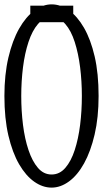

<svg xmlns="http://www.w3.org/2000/svg" viewBox="-30 -854 482 880"><path d="M206.5 5.9Q165.5 5.9 127 -21.2Q88.4 -48.3 57.6 -101.3Q26.9 -154.3 8.5 -232.7Q-9.8 -311 -9.8 -414.1Q-9.8 -512.2 8.5 -590.3Q26.9 -668.5 57.6 -722.7Q88.4 -776.9 127.2 -805.4Q166 -834 206.5 -834Q247.6 -834 285.9 -806.9Q324.2 -779.8 355 -726.6Q385.7 -673.3 403.8 -595.5Q421.9 -517.6 421.9 -414.1Q421.9 -315.9 403.8 -238Q385.7 -160.2 355.5 -105.5Q325.2 -50.8 286.4 -22.5Q247.6 5.9 206.5 5.9ZM206.5 -54.2Q243.2 -54.2 269.5 -84.7Q295.9 -115.2 312.5 -166.3Q329.1 -217.3 337.2 -281.5Q345.2 -345.7 345.2 -414.1Q345.2 -481.4 337.2 -545.7Q329.1 -609.9 312.5 -661.6Q295.9 -713.4 269.5 -743.7Q243.2 -773.9 206.5 -773.9Q169.9 -773.9 143.8 -743.7Q117.7 -713.4 100.6 -661.6Q83.5 -609.9 75.4 -545.7Q67.4 -481.4 67.4 -414.1Q67.4 -345.7 75.4 -281.5Q83.5 -217.3 100.6 -166.3Q117.7 -115.2 143.8 -84.7Q169.9 -54.2 206.5 -54.2ZM108.9 -752.4V-828.1H305.7V-752.4Z"/></svg>

Font: Scarab Serif
Style: Condensed
Weight: 400
Designer: John Roberts
Foundry: Scarab
Version: 1.0